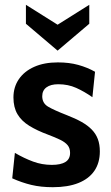

<svg xmlns="http://www.w3.org/2000/svg" viewBox="-20 -770 463 800"><path d="M200 10Q150.5 10 110.8 0.5Q71 -9 31 -27L42 -133Q80.5 -110.5 117.8 -96.8Q155 -83 196 -83Q233 -83 252.5 -95Q272 -107 272 -133Q272 -152.5 261.8 -165Q251.5 -177.5 231 -187.5Q210.5 -197.5 180 -209Q134 -226 101.8 -246Q69.5 -266 52.8 -294.2Q36 -322.5 36 -364Q36 -407 58.5 -440Q81 -473 122.5 -491.5Q164 -510 221 -510Q268.5 -510 306.2 -499.5Q344 -489 376 -471L365 -365Q331.5 -388.5 297.5 -403.8Q263.5 -419 223 -419Q191 -419 173.5 -406Q156 -393 156 -369Q156 -340 180.5 -325.5Q205 -311 259 -290Q294 -276.5 319.8 -262Q345.5 -247.5 362.5 -230Q379.5 -212.5 387.8 -190.2Q396 -168 396 -139Q396 -91.5 373.2 -58.2Q350.5 -25 306.8 -7.5Q263 10 200 10ZM220 -559 88 -671V-750L220 -667L352 -750V-671Z"/></svg>

Font: Cabin Resolve
Style: Bold-Resolve
Weight: 700
Designer: Pablo Impallari
Foundry: Pablo Impallari. http://www.impallari.com Igino Marini. http://www.ikern.com
Version: Version 3.001